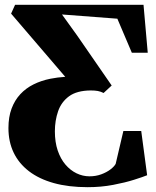

<svg xmlns="http://www.w3.org/2000/svg" viewBox="-20 -763 646 796"><path d="M343.5 13Q264 13 203 -4Q142 -21 100 -53.2Q58 -85.5 36.5 -130.5Q15 -175.5 15 -232Q15 -278 28 -312.8Q41 -347.5 64.2 -372.5Q87.5 -397.5 119.2 -413.2Q151 -429 188.5 -436.5Q203.5 -439.5 219 -441.5Q234.5 -443.5 250.5 -444.5L26 -706.5L42.5 -743H575L592.5 -544.5H526.5L466.5 -685.5L237 -703L300 -615.5L443 -408.5L409.5 -377.5Q397.5 -383.5 385.5 -385.8Q373.5 -388 356 -388Q298.5 -387.5 266.2 -363.8Q234 -340 220.8 -301.5Q207.5 -263 207.5 -218.5Q207.5 -174 219.2 -139.2Q231 -104.5 251.2 -80.8Q271.5 -57 297.2 -44.5Q323 -32 351 -32Q377 -32 399.5 -40.2Q422 -48.5 437.8 -60.5Q453.5 -72.5 459.5 -83.5L491.5 -220H565.5L590 -36.5Q573 -29.5 536 -17.8Q499 -6 449 3.5Q399 13 343.5 13Z"/></svg>

Font: Merriweather 96pt Black
Style: Regular
Weight: 900
Version: Version 2.100